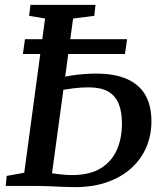

<svg xmlns="http://www.w3.org/2000/svg" viewBox="-20 -763 670 788"><path d="M287 5Q265 5 236.2 3.8Q207.5 2.5 179 1.2Q150.5 0 129 0H3.5L7.5 -41L79.5 -54L165 -687L99.5 -698L105 -743H372L367 -698L280 -687L193.5 -52Q211.5 -49 233.5 -46.8Q255.5 -44.5 275 -44.5Q348 -44.5 393.2 -72.2Q438.5 -100 459.5 -147.8Q480.5 -195.5 480.5 -255.5Q480.5 -305 466.8 -338Q453 -371 423 -387.8Q393 -404.5 343.5 -404.5Q312 -404.5 281 -400.5Q250 -396.5 229.5 -393L235.5 -445.5Q252.5 -450 276 -453.5Q299.5 -457 325 -459Q350.5 -461 374 -461Q451 -461 501.5 -438.5Q552 -416 576.8 -372.5Q601.5 -329 601.5 -264.5Q601.5 -209 581 -160Q560.5 -111 520.2 -74Q480 -37 421.5 -16Q363 5 287 5ZM74 -541.5 82.5 -602H501.5L493 -541.5Z"/></svg>

Font: Merriweather 20pt Medium
Style: Italic
Weight: 500
Italic angle: -7.8°
Version: Version 2.101